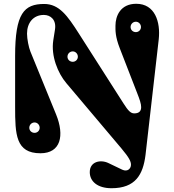

<svg xmlns="http://www.w3.org/2000/svg" viewBox="-20 -796 922 1016"><path d="M331 -356 623 -10C664 39 673 58 673 76C673 96 655 115 627 102L554 67C513 47 455 58 455 115C455 163 495 200 570 200C697 200 737 128 750 24L820 -588C830 -680 800 -776 701 -776C617 -776 591 -711 591 -660C591 -636 589 -604 614 -540L706 -303C719 -270 727 -247 727 -229C727 -207 715 -196 690 -196C672 -196 658 -210 634 -248L397 -619C337 -713 293 -775 214 -775C107 -775 60 -725 60 -500V-230C60 -85 63 15 194 15C302 15 322 -79 277 -190L141 -523C132 -545 123 -590 123 -618C123 -675 156 -717 212 -717C248 -717 279 -691 271 -640L262 -583C249 -500 286 -409 331 -356ZM699 -626C683 -626 671 -638 671 -653C671 -668 683 -681 699 -681C714 -681 726 -668 726 -653C726 -638 714 -626 699 -626ZM365 -469C349 -469 337 -481 337 -496C337 -511 349 -524 365 -524C380 -524 392 -511 392 -496C392 -481 380 -469 365 -469ZM163 -93C147 -93 135 -105 135 -120C135 -135 147 -148 163 -148C178 -148 190 -135 190 -120C190 -105 178 -93 163 -93Z"/></svg>

Font: Pilowlava Atome
Style: Regular
Weight: 500
Designer: Anton Moglia, Jérémy Landes, Maksym Kobuzan (Cyrillic), Velvetyne Type Foundry
Foundry: Anton Moglia, Jérémy Landes, Velvetyne Type Foundry
Version: Version 1.002;Glyphs 3.3 (3303)